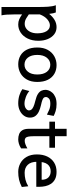

<svg xmlns="http://www.w3.org/2000/svg" viewBox="820 -1506 924 2605"><g transform="rotate(90 1282.5 -203.0)"><path d="M50.3 -498H148.4Q153.8 -485.8 159.2 -463.1Q164.6 -440.4 168 -407.2Q202.1 -451.7 248 -479.7Q293.9 -507.8 347.7 -507.8Q403.3 -507.8 444.8 -476.1Q486.3 -444.3 509.5 -388.7Q532.7 -333 532.7 -261.2Q532.7 -177.7 502.7 -116.5Q472.7 -55.2 422.4 -21.5Q372.1 12.2 311.5 12.2Q272.5 12.2 241.2 -1.7Q210 -15.6 175.3 -39.6V73.2Q175.3 131.8 178.2 169.9Q181.2 208 187.5 239.3H74.7Q74.7 223.1 74.7 180.2Q74.7 137.2 74.7 79.3Q74.7 21.5 74.7 -39.1Q74.7 -99.6 74.7 -152.3Q74.7 -205.1 74.7 -236.8Q74.7 -328.1 70.6 -392.3Q66.4 -456.5 50.3 -498ZM175.3 -281.7V-131.3Q207 -108.9 227.5 -96.9Q248 -85 265.6 -80.3Q283.2 -75.7 304.2 -75.7Q337.4 -75.7 366.7 -96.2Q396 -116.7 413.8 -155.3Q431.6 -193.8 431.6 -246.6Q431.6 -324.7 403.1 -371.1Q374.5 -417.5 323.7 -417.5Q283.7 -417.5 242.4 -382.8Q201.2 -348.1 175.3 -281.7Z M624 -246.6Q624 -330.6 656.7 -388.9Q689.5 -447.3 743.7 -477.5Q797.9 -507.8 862.3 -507.8Q930.2 -507.8 981.7 -477.5Q1033.2 -447.3 1062.3 -388.9Q1091.3 -330.6 1091.3 -246.6Q1091.3 -162.6 1058.6 -105Q1025.9 -47.4 971.7 -17.6Q917.5 12.2 852.5 12.2Q785.2 12.2 733.6 -17.6Q682.1 -47.4 653.1 -105Q624 -162.6 624 -246.6ZM724.6 -246.6Q724.6 -165 761 -118.9Q797.4 -72.8 857.4 -72.8Q914.1 -72.8 952.1 -118.9Q990.2 -165 990.2 -246.6Q990.2 -329.1 953.9 -376Q917.5 -422.9 857.4 -422.9Q800.8 -422.9 762.7 -376Q724.6 -329.1 724.6 -246.6Z M1552.2 -468.8 1534.7 -377Q1509.3 -391.1 1471.2 -407.2Q1433.1 -423.3 1386.7 -423.3Q1335 -423.3 1315.4 -403.8Q1295.9 -384.3 1295.9 -364.3Q1295.9 -348.1 1303.5 -336.9Q1311 -325.7 1335 -316.2Q1358.9 -306.6 1408.7 -295.9Q1454.1 -285.6 1491.9 -268.1Q1529.8 -250.5 1552.5 -221.2Q1575.2 -191.9 1575.2 -146Q1575.2 -101.6 1549.3 -65.7Q1523.4 -29.8 1479.5 -8.8Q1435.5 12.2 1381.8 12.2Q1320.8 12.2 1269.8 -4.6Q1218.8 -21.5 1189.5 -43.9L1214.4 -138.7Q1248 -109.4 1296.1 -91.1Q1344.2 -72.8 1384.3 -72.8Q1425.3 -72.8 1451.4 -91.6Q1477.5 -110.4 1477.5 -133.8Q1477.5 -151.4 1467 -166Q1456.5 -180.7 1428.5 -193.8Q1400.4 -207 1347.7 -219.7Q1286.1 -234.4 1253.9 -255.4Q1221.7 -276.4 1210 -302.5Q1198.2 -328.6 1198.2 -359.4Q1198.2 -376.5 1207 -401.4Q1215.8 -426.3 1237.5 -450.7Q1259.3 -475.1 1296.6 -491.5Q1334 -507.8 1391.6 -507.8Q1445.8 -507.8 1485.8 -495.4Q1525.9 -482.9 1552.2 -468.8Z M1993.2 -112.3V-26.9Q1959.5 -5.4 1928.2 3.4Q1897 12.2 1871.1 12.2Q1831.5 12.2 1798.6 -0.2Q1765.6 -12.7 1746.3 -44.2Q1727.1 -75.7 1727.1 -131.8Q1727.1 -163.1 1727.1 -220.9Q1727.1 -278.8 1727.1 -351.1Q1727.1 -423.3 1727.1 -499.8Q1727.1 -576.2 1727.1 -644.5H1827.6Q1827.6 -584.5 1827.6 -517.3Q1827.6 -450.2 1827.6 -387.2Q1827.6 -324.2 1827.6 -274.2Q1827.6 -224.1 1827.6 -198.2Q1827.6 -147 1834 -120.6Q1840.3 -94.2 1854.2 -85Q1868.2 -75.7 1890.1 -75.7Q1929.2 -75.7 1993.2 -112.3ZM1983.9 -410.2H1630.4V-486.8H1983.9Z M2514.2 -232.9H2147.9V-305.7H2418.5Q2418.5 -366.2 2386.7 -397.2Q2355 -428.2 2303.7 -428.2Q2242.2 -428.2 2208.3 -384.8Q2174.3 -341.3 2174.3 -246.6Q2174.3 -159.2 2215.6 -116.9Q2256.8 -74.7 2323.2 -74.7Q2370.6 -74.7 2416.3 -85.7Q2461.9 -96.7 2506.8 -124L2516.6 -36.6Q2464.8 -9.8 2416.3 1.2Q2367.7 12.2 2311 12.2Q2248.5 12.2 2194.6 -16.6Q2140.6 -45.4 2107.7 -102.1Q2074.7 -158.7 2074.7 -241.7Q2074.7 -322.8 2103.5 -382.3Q2132.3 -441.9 2185.3 -474.9Q2238.3 -507.8 2311 -507.8Q2371.6 -507.8 2411.1 -487.1Q2450.7 -466.3 2473.4 -431.9Q2496.1 -397.5 2505.1 -355.7Q2514.2 -314 2514.2 -271.5Q2514.2 -265.1 2514.2 -252.4Q2514.2 -239.7 2514.2 -232.9Z"/></g></svg>

Font: Kanchenjunga Medium
Style: Regular
Weight: 500
Version: Version 2.001